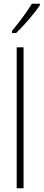

<svg xmlns="http://www.w3.org/2000/svg" viewBox="-20 -1015 235 1035"><path d="M195 -987V-995H152C120 -944 89 -902 45 -849V-837H67C106 -874 164 -940 195 -987ZM107 0V-760H70V0Z"/></svg>

Font: Noto Sans Armenian ExtraCondensed ExtraLight
Style: Regular
Weight: 200
Width: 2
Designer: Monotype Design Team
Foundry: Monotype Imaging Inc.
Version: Version 2.008